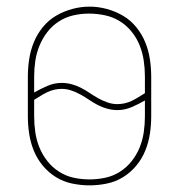

<svg xmlns="http://www.w3.org/2000/svg" viewBox="-20 -551 540 579"><path d="M250 8Q224 8 197.5 2.5Q171 -3 148.5 -17Q126 -31 109 -51.5Q92 -72 82 -96.5Q72 -121 68 -147.5Q64 -174 64 -200V-320Q64 -346 68 -372.5Q72 -399 82 -423.5Q92 -448 109 -469Q126 -490 149 -503.5Q172 -517 198 -524Q224 -531 250 -531Q276 -531 302 -524Q328 -517 351 -503.5Q374 -490 391 -469Q408 -448 418 -423.5Q428 -399 432 -372.5Q436 -346 436 -320V-200Q436 -174 432 -147.5Q428 -121 418 -96.5Q408 -72 391 -51.5Q374 -31 351.5 -17Q329 -3 302.5 2.5Q276 8 250 8ZM334 -237Q345 -237 356 -239.5Q367 -242 377.5 -247Q388 -252 397.5 -258Q407 -264 417 -270V-320Q417 -344 413.5 -368Q410 -392 401 -414.5Q392 -437 376.5 -456Q361 -475 340.5 -487.5Q320 -500 296 -505Q272 -510 248 -510Q224 -510 200.5 -504.5Q177 -499 157 -486Q137 -473 122.5 -454Q108 -435 99 -413Q90 -391 86.5 -367.5Q83 -344 83 -320V-272Q102 -283 123 -292Q144 -301 166 -301Q181 -301 196 -297Q211 -293 224.5 -286Q238 -279 250.5 -270.5Q263 -262 276.5 -254.5Q290 -247 304.5 -242Q319 -237 334 -237ZM250 -10Q274 -10 297.5 -15Q321 -20 341.5 -33Q362 -46 377 -65Q392 -84 401 -106Q410 -128 413.5 -152Q417 -176 417 -200V-248Q398 -237 377 -228Q356 -219 334 -219Q319 -219 304 -223Q289 -227 275.5 -234Q262 -241 249.5 -249.5Q237 -258 223.5 -265.5Q210 -273 195.5 -278Q181 -283 166 -283Q155 -283 144 -280.5Q133 -278 122.5 -273Q112 -268 102.5 -262Q93 -256 83 -250V-200Q83 -176 86.5 -152Q90 -128 99 -106Q108 -84 123 -65Q138 -46 158.5 -33Q179 -20 202.5 -15Q226 -10 250 -10Z"/></svg>

Font: Zed Mono Thin
Style: Regular
Weight: 100
Monospace: yes
Designer: Belleve Invis
Foundry: Belleve Invis
Version: Version 1.0.0; ttfautohint (v1.8.4)